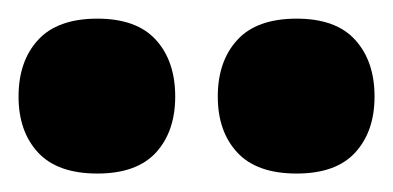

<svg xmlns="http://www.w3.org/2000/svg" viewBox="-20 -818 424 207"><path d="M85 -630.9Q42 -630.9 21 -653.6Q0 -676.3 0 -713.9Q0 -752 21 -774.9Q42 -797.9 85 -797.9Q127.4 -797.9 148.2 -774.9Q168.9 -752 168.9 -713.9Q168.9 -676.3 148.2 -653.6Q127.4 -630.9 85 -630.9ZM299.8 -630.9Q256.8 -630.9 235.8 -653.6Q214.8 -676.3 214.8 -713.9Q214.8 -752 235.8 -774.9Q256.8 -797.9 299.8 -797.9Q342.3 -797.9 363 -774.9Q383.8 -752 383.8 -713.9Q383.8 -676.3 363 -653.6Q342.3 -630.9 299.8 -630.9Z"/></svg>

Font: Sora
Style: Bold
Weight: 700
Designer: Jonathan Barnbrook, Julián Moncada
Foundry: Barnbrook Fonts
Version: Version 2.000